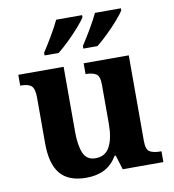

<svg xmlns="http://www.w3.org/2000/svg" viewBox="-85 -841 838 926"><g transform="rotate(-10 333.5 -378.0)"><path d="M264 10Q177 10 136.5 -38.5Q96 -87 96 -188V-412Q96 -455 81 -469Q66 -483 29 -483H26V-536H248V-216Q248 -152 264 -113.5Q280 -75 324 -75Q372 -75 393.5 -116Q415 -157 415 -227V-419Q415 -462 396.5 -472.5Q378 -483 349 -483H346V-536H567V-116Q567 -73 586 -63Q605 -53 634 -53H642V0H443L421 -71H416Q390 -28 352.5 -9Q315 10 264 10ZM357 -619Q378 -651 402 -691.5Q426 -732 442 -766H569V-756Q559 -739 533.5 -710Q508 -681 478.5 -652.5Q449 -624 426 -606H357ZM167 -619Q188 -651 212 -691.5Q236 -732 252 -766H379V-756Q369 -739 343.5 -710Q318 -681 288.5 -652.5Q259 -624 236 -606H167Z"/></g></svg>

Font: Noto Serif
Style: Bold
Weight: 700
Designer: Monotype Design Team
Foundry: Monotype Imaging Inc.
Version: Version 2.014